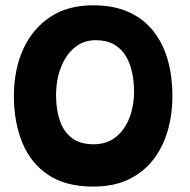

<svg xmlns="http://www.w3.org/2000/svg" viewBox="-20 -680 717 726"><path d="M332 25.5Q227.5 25.5 161.2 -19.5Q95 -64.5 63.8 -142Q32.5 -219.5 32.5 -316.5Q32.5 -416.5 67.8 -494Q103 -571.5 169.8 -615.8Q236.5 -660 332 -660Q411.5 -660 468.5 -633.5Q525.5 -607 561.8 -560Q598 -513 615 -451Q632 -389 632 -317Q632 -249.5 614.8 -188Q597.5 -126.5 561.2 -78.5Q525 -30.5 468.2 -2.5Q411.5 25.5 332 25.5ZM333.5 -134.5Q384.5 -134.5 418.8 -162.5Q453 -190.5 470 -235.8Q487 -281 487 -332.5Q487 -370.5 479.5 -405.8Q472 -441 455.5 -468.5Q439 -496 411 -512Q383 -528 342 -528Q295.5 -528 262 -500Q228.5 -472 210.2 -424.8Q192 -377.5 192 -319Q192 -267 205.8 -225.2Q219.5 -183.5 250.8 -159Q282 -134.5 333.5 -134.5Z"/></svg>

Font: Grandstander Thin
Style: Bold
Weight: 700
Version: Version 1.200